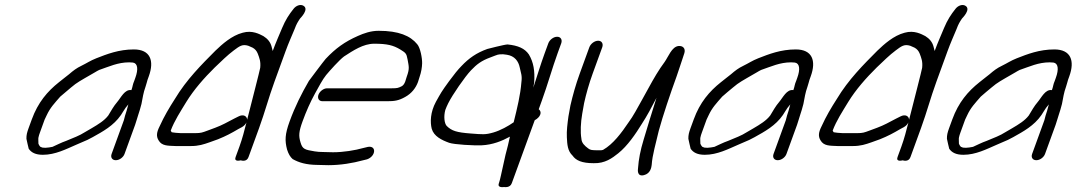

<svg xmlns="http://www.w3.org/2000/svg" viewBox="-20 -640 4335 773"><path d="M140.8 -106.5 159.7 -158.6C162.1 -163.4 164.9 -169.1 167.9 -175.8C182.2 -206.9 199.9 -224.8 222.6 -251C230.6 -258.3 256.5 -280 265.6 -287.4L283.1 -301.4C302.5 -315.6 337.5 -334 362.8 -349.2C368 -352.3 374.2 -356.1 379.4 -358.4C419.4 -372 454.5 -389 500.1 -389C504.8 -389 510.2 -388.7 515.2 -388.1C534.5 -385.2 537.5 -361.3 524.8 -326.5L520.4 -314.2C514.4 -301 514 -291.2 510.8 -282.5C510.3 -281 509.6 -279 509 -277.2C482.3 -281.7 466.8 -246.6 451.7 -229.1C438 -213.3 427.2 -193.7 415.8 -174.9C400.1 -154.4 376.1 -139.6 347.7 -123L321.4 -107.7C300.9 -94.2 274.6 -84.6 246 -72.7C226.4 -65.9 208.7 -56.5 191.3 -48.8C185.4 -47.3 169.2 -45 162.9 -45C157.9 -45 154.7 -45.2 151.1 -45.7L142.7 -48.9C139.2 -52 134.7 -60 134.7 -61.5C135 -69.4 133.2 -82.9 135.2 -88.5L135.6 -89.5C136.2 -92.9 137.6 -97.9 140.8 -106.5ZM519 -441C458.1 -441 410.5 -422.1 367.8 -405.4C343.8 -396 328.9 -385.4 308 -375.3C287.6 -365.5 275.4 -356 257.8 -340.9L241.4 -328C235.7 -323.5 227.7 -317.2 217.4 -309C170.7 -271.9 132.8 -227.5 108 -159.3L95.2 -124.3C88.6 -106.1 86.1 -96.4 86.4 -81.2C86.5 -78.5 95.6 -41.1 95.6 -41.1C106.1 -25.9 123.1 -16.8 152.6 -16.8C202.8 -16.8 246.6 -39.9 287.1 -57.4L308.6 -66.7C324.7 -73 338.5 -79.6 353.1 -87.8C393.6 -110.4 437.5 -133.9 467 -177L476.7 -192.4C483.5 -203.4 486.9 -208.4 496.8 -219.8C496.5 -218.9 496.2 -217.7 496 -217L489.8 -194.3C487.7 -187 485.7 -180.6 483.8 -175.4L483.6 -174.8L478.7 -155.9L429.3 -20.1C424.4 -6.7 431.3 5 446.2 5C461.1 5 476.4 -6.7 481.3 -20.1L524 -137.5C526.9 -145.3 528.9 -151.6 530.8 -158.9C532.5 -163.6 534.5 -169.8 536.1 -176C538.2 -181.8 541 -190.7 543.1 -198.1L549.5 -221.3C554.5 -246.5 557 -266.6 565.9 -290.9C570.5 -303.5 571.2 -310.9 573.9 -318.4L579 -332.6C602.1 -395.8 585.1 -441 519 -441Z M939.6 -170.9 923.2 -162.7C894.3 -147.6 874.3 -136 846.5 -125.7L814.2 -113.7C795.1 -106.6 788.3 -104 767.2 -104H707.5C689.2 -105 684.2 -105.3 671.6 -107.5C670.4 -108.9 668.4 -111.7 667.4 -114.3C682.7 -154.8 705.9 -189.7 730 -229.5C760.9 -279.8 802.3 -326.5 844.4 -368.1C871.7 -394.1 896 -418.3 921.7 -437.4C944.5 -454.3 955.4 -463.1 979.5 -455.8L996.8 -448.2C1006.4 -443.1 1013.6 -435 1017.9 -423.8C1024.6 -405.8 1030.3 -392.2 1027.6 -366.9C1024.8 -351.5 993.5 -230.8 986.1 -201.2C982.4 -187.5 978.6 -172.4 975 -158C974.7 -172 960.1 -181.9 939.6 -170.9ZM944.2 -50.5 928.5 -7.5C921.3 12.3 945.4 6.4 949.4 5.5C950 5.6 972.7 14.1 980.5 -7.5L1023.1 -124.5C1046.9 -189.8 1061 -245.1 1084.8 -310.5L1129.6 -433.5C1142.2 -468.2 1153.4 -492.2 1166.5 -523.9L1166.6 -524.2L1166.7 -524.5C1173.3 -542.6 1179.5 -552.7 1188 -565.3C1189.1 -566.9 1227 -603.6 1200.6 -617.4C1189.4 -623.3 1172.6 -618.2 1161.8 -604.4C1143.8 -581.7 1129.5 -560.2 1115.7 -527.1C1102.7 -495.6 1092.1 -473.1 1078 -434.7C1076.7 -439.9 1074.9 -446.5 1073.5 -452.1C1068.8 -470.6 1057 -484.4 1040.5 -494.6C1024.6 -502.7 995.9 -519.2 957.2 -508.3C912.5 -496.7 874.6 -462.1 847.4 -436.1C791.8 -380.2 730.6 -319.4 684.1 -241.6C661.4 -206.3 640.7 -171.5 622.9 -132C610.5 -107.6 608.3 -91.5 618.5 -74.9C631.7 -51.8 656.1 -53.5 687.6 -52L687.9 -52H748.2C780.1 -52 799.4 -58.6 824 -67.2L857.9 -79.4C890 -92.3 912 -104.2 939.3 -120.3L954.1 -128.2C962.5 -133 968.7 -139.8 972.2 -146.9C964.1 -114.6 955.7 -82.2 944.2 -50.5Z M1611.5 -311.8C1607.9 -301.9 1602.8 -295.6 1597.1 -292.7C1583.8 -286 1579.6 -284.5 1558 -284.5H1297C1282.6 -284.5 1267.1 -272.2 1262.1 -258.5C1257.1 -244.8 1263.6 -232.5 1278.1 -232.5H1539.1C1566.7 -232.5 1584.9 -234.4 1611.9 -250C1637 -263.9 1653.9 -285.5 1662.8 -309.8C1664.8 -315.5 1666.4 -320.6 1669.2 -330.2C1676.1 -349.6 1679.1 -369.6 1679.5 -385C1680.1 -405.6 1672.2 -448 1659.7 -462C1632 -496 1585.1 -516 1504.4 -516C1472.7 -516 1444.9 -506 1420.7 -495.2C1368.2 -472 1331.4 -445.7 1291.2 -403C1283.8 -394.9 1223.6 -314.2 1223.6 -314.2C1194.1 -263.5 1167.9 -211.4 1145.9 -150.9C1127.2 -99.3 1126.3 -74.5 1135.7 -38C1141.6 -19.7 1148.5 -8.2 1158.2 0.4C1182.1 13.9 1211.6 23.8 1260.1 24C1273.4 24.6 1288.3 25 1301.8 25C1351.1 25 1400.3 16.7 1441.1 5.5L1457.9 1.4C1492.9 -10.8 1496.9 -54.3 1461.6 -48.7L1443.7 -44.4C1408.7 -34.5 1362.4 -27 1320.7 -27C1307.4 -27 1294.3 -27.3 1281.2 -28L1280.8 -28H1280.5C1268.5 -28 1257.3 -28.9 1246.8 -30.6C1207.9 -37.1 1197.9 -39.1 1190.1 -66C1181.7 -93.3 1183 -110 1198.3 -151.9C1212.5 -191.1 1229.7 -229.9 1248.1 -263.3C1261.4 -287.2 1278.9 -320.8 1292.9 -337.7C1307.6 -355.5 1346.7 -399.1 1365.2 -412.8C1401.4 -436.1 1442.2 -464 1486.6 -464C1539.1 -464 1563.1 -457.7 1591 -441.1C1613 -427.2 1616.5 -425.7 1621 -400.2C1626 -371.5 1629.6 -364.4 1617.6 -331.3L1617.4 -330.8C1615.6 -324.3 1613 -316.1 1611.5 -311.8Z M1966.7 -106.7C1933.9 -97.1 1922.7 -98.9 1875.4 -102.5C1818.8 -106.7 1798.6 -113 1778.4 -133C1769.2 -143 1765.5 -170.7 1772.9 -197.5C1775.7 -205.1 1780 -215.2 1784.6 -224.3C1801.6 -258.6 1851.7 -331 1876.1 -356.7C1899.7 -381.5 1918.4 -395.7 1954.3 -408.8C1987.1 -421.2 1983.2 -421.4 2005.5 -421.5C2009.2 -421.1 2016.5 -420.2 2020.6 -419.6C2052 -414.8 2067.3 -393.7 2072.5 -368.4C2077.4 -344.5 2082.9 -336.1 2079.1 -308.3C2075.2 -257.7 2062.6 -206.3 2048.1 -147.7C2025.9 -132 1994.5 -114.8 1966.7 -106.7ZM2033 -89.9C2030.3 -79.3 2027.3 -66.6 2024.8 -53.9L2015.2 -16.7C2012.4 -2.7 1999.5 54.4 1996.4 67.9C1993 80.9 1992.9 85.5 1989.3 95.5L1988.5 97.5C1981.2 117.6 2006.8 113 2009.4 113C2011.7 113 2033.4 117.2 2040.5 97.5L2132.8 -155.9L2140.9 -161.1C2159.4 -175.2 2160.4 -191.9 2148.9 -200.1L2161.1 -233.8C2185 -299.4 2202.9 -364.9 2225.2 -426.2L2239.5 -465.5C2244.6 -479.6 2238 -492 2223.1 -492C2208.2 -492 2192.6 -479.6 2187.5 -465.5L2172.5 -424.5C2156 -379.1 2142.4 -333.8 2127.1 -287C2128.2 -293.8 2129.4 -300.6 2130.6 -307.4C2133.9 -354.3 2128.1 -389.5 2109.2 -420.9C2092.7 -445.1 2065.5 -456.8 2023.8 -461H2023C2011.7 -461 1942.1 -442.9 1942.1 -442.9C1898.2 -427.2 1867.8 -405.7 1837.8 -374.1C1824.4 -360.5 1807.8 -340.2 1788.3 -313.5C1756.5 -269.9 1755.1 -266 1735 -230.1C1712.2 -187.9 1711.6 -148.1 1718.1 -121.8C1726.7 -91.3 1758.1 -76 1788.3 -65.1C1808.5 -57.9 1888.6 -53.6 1919.4 -55C1963.3 -57 2001.5 -72.5 2033 -89.9Z M2313.9 -343.2C2297.6 -298.5 2285.9 -255.9 2276.5 -215.2L2268.5 -171C2264.6 -142.1 2260.8 -113.2 2262.2 -87.3C2263.7 -58.3 2264.9 -32.6 2285.2 -13.4C2298.6 5.8 2322 17 2370.2 17C2415.8 18.4 2444.8 -3.4 2469.2 -22.9C2506.4 -52.6 2539.2 -100.9 2564 -141.2C2584.9 -173.1 2603.6 -208.4 2623 -246C2604.6 -188.8 2586.8 -129.1 2571.3 -77.7C2558.2 -34.9 2551.1 2 2548.7 37.7C2547.8 44.3 2544.4 72.1 2572.6 65.1C2599.4 58.4 2602.5 33.2 2603.7 24.3C2606.3 -16.6 2620.6 -62.2 2632.3 -113.7C2648.8 -174.4 2678.4 -262.1 2704 -332.4C2714.6 -361.6 2719.4 -380.1 2727.4 -402.2C2730.5 -410.7 2734.1 -422.1 2735.4 -426.6C2740.8 -445.3 2729 -456.6 2711.4 -454.7C2684.5 -451.7 2670.4 -410.8 2655.8 -390.5C2632.1 -358.8 2611.7 -323.5 2591.1 -285.7L2564.1 -236.8C2549.1 -209.7 2527.1 -168.8 2511.7 -148.9C2481.4 -103.7 2448.2 -59.7 2408.1 -36.7C2407.1 -36.2 2402.3 -34.4 2390.9 -35H2390.5C2362.3 -35 2357.2 -35.7 2348.4 -42.2C2333.2 -53.5 2321.7 -64.3 2320.7 -81.8C2316.2 -108.6 2317.8 -145.8 2324 -181.8L2331.7 -225C2339.8 -261.6 2351.4 -303.2 2366.2 -343.9L2404.6 -449.5C2409.7 -463.6 2403.1 -476 2388.3 -476C2373.4 -476 2357.7 -463.6 2352.6 -449.5Z M2805.8 -106.5 2824.7 -158.6C2827.1 -163.4 2829.9 -169.1 2832.9 -175.8C2847.2 -206.9 2864.9 -224.8 2887.6 -251C2895.6 -258.3 2921.5 -280 2930.6 -287.4L2948.1 -301.4C2967.5 -315.6 3002.5 -334 3027.8 -349.2C3033 -352.3 3039.2 -356.1 3044.4 -358.4C3084.4 -372 3119.5 -389 3165.1 -389C3169.8 -389 3175.2 -388.7 3180.2 -388.1C3199.5 -385.2 3202.5 -361.3 3189.8 -326.5L3185.4 -314.2C3179.4 -301 3179 -291.2 3175.8 -282.5C3175.3 -281 3174.6 -279 3174 -277.2C3147.3 -281.7 3131.8 -246.6 3116.7 -229.1C3103 -213.3 3092.2 -193.7 3080.8 -174.9C3065.1 -154.4 3041.1 -139.6 3012.7 -123L2986.4 -107.7C2965.9 -94.2 2939.6 -84.6 2911 -72.7C2891.4 -65.9 2873.7 -56.5 2856.3 -48.8C2850.4 -47.3 2834.2 -45 2827.9 -45C2822.9 -45 2819.7 -45.2 2816.1 -45.7L2807.7 -48.9C2804.2 -52 2799.7 -60 2799.7 -61.5C2800 -69.4 2798.2 -82.9 2800.2 -88.5L2800.6 -89.5C2801.2 -92.9 2802.6 -97.9 2805.8 -106.5ZM3184 -441C3123.1 -441 3075.5 -422.1 3032.8 -405.4C3008.8 -396 2993.9 -385.4 2973 -375.3C2952.6 -365.5 2940.4 -356 2922.8 -340.9L2906.4 -328C2900.7 -323.5 2892.7 -317.2 2882.4 -309C2835.7 -271.9 2797.8 -227.5 2773 -159.3L2760.2 -124.3C2753.6 -106.1 2751.1 -96.4 2751.4 -81.2C2751.5 -78.5 2760.6 -41.1 2760.6 -41.1C2771.1 -25.9 2788.1 -16.8 2817.6 -16.8C2867.8 -16.8 2911.6 -39.9 2952.1 -57.4L2973.6 -66.7C2989.7 -73 3003.5 -79.6 3018.1 -87.8C3058.6 -110.4 3102.5 -133.9 3132 -177L3141.7 -192.4C3148.5 -203.4 3151.9 -208.4 3161.8 -219.8C3161.5 -218.9 3161.2 -217.7 3161 -217L3154.8 -194.3C3152.7 -187 3150.7 -180.6 3148.8 -175.4L3148.6 -174.8L3143.7 -155.9L3094.3 -20.1C3089.4 -6.7 3096.3 5 3111.2 5C3126.1 5 3141.4 -6.7 3146.3 -20.1L3189 -137.5C3191.9 -145.3 3193.9 -151.6 3195.8 -158.9C3197.5 -163.6 3199.5 -169.8 3201.1 -176C3203.2 -181.8 3206 -190.7 3208.1 -198.1L3214.5 -221.3C3219.5 -246.5 3222 -266.6 3230.9 -290.9C3235.5 -303.5 3236.2 -310.9 3238.9 -318.4L3244 -332.6C3267.1 -395.8 3250.1 -441 3184 -441Z M3604.6 -170.9 3588.2 -162.7C3559.3 -147.6 3539.3 -136 3511.5 -125.7L3479.2 -113.7C3460.1 -106.6 3453.3 -104 3432.2 -104H3372.5C3354.2 -105 3349.2 -105.3 3336.6 -107.5C3335.4 -108.9 3333.4 -111.7 3332.4 -114.3C3347.7 -154.8 3370.9 -189.7 3395 -229.5C3425.9 -279.8 3467.3 -326.5 3509.4 -368.1C3536.7 -394.1 3561 -418.3 3586.7 -437.4C3609.5 -454.3 3620.4 -463.1 3644.5 -455.8L3661.8 -448.2C3671.4 -443.1 3678.6 -435 3682.9 -423.8C3689.6 -405.8 3695.3 -392.2 3692.6 -366.9C3689.8 -351.5 3658.5 -230.8 3651.1 -201.2C3647.4 -187.5 3643.6 -172.4 3640 -158C3639.7 -172 3625.1 -181.9 3604.6 -170.9ZM3609.2 -50.5 3593.5 -7.5C3586.3 12.3 3610.4 6.4 3614.4 5.5C3615 5.6 3637.7 14.1 3645.5 -7.5L3688.1 -124.5C3711.9 -189.8 3726 -245.1 3749.8 -310.5L3794.6 -433.5C3807.2 -468.2 3818.4 -492.2 3831.5 -523.9L3831.6 -524.2L3831.7 -524.5C3838.3 -542.6 3844.5 -552.7 3853 -565.3C3854.1 -566.9 3892 -603.6 3865.6 -617.4C3854.4 -623.3 3837.6 -618.2 3826.8 -604.4C3808.8 -581.7 3794.5 -560.2 3780.7 -527.1C3767.7 -495.6 3757.1 -473.1 3743 -434.7C3741.7 -439.9 3739.9 -446.5 3738.5 -452.1C3733.8 -470.6 3722 -484.4 3705.5 -494.6C3689.6 -502.7 3660.9 -519.2 3622.2 -508.3C3577.5 -496.7 3539.6 -462.1 3512.4 -436.1C3456.8 -380.2 3395.6 -319.4 3349.1 -241.6C3326.4 -206.3 3305.7 -171.5 3287.9 -132C3275.5 -107.6 3273.3 -91.5 3283.5 -74.9C3296.7 -51.8 3321.1 -53.5 3352.6 -52L3352.9 -52H3413.2C3445.1 -52 3464.4 -58.6 3489 -67.2L3522.9 -79.4C3555 -92.3 3577 -104.2 3604.3 -120.3L3619.1 -128.2C3627.5 -133 3633.7 -139.8 3637.2 -146.9C3629.1 -114.6 3620.7 -82.2 3609.2 -50.5Z M3846.8 -106.5 3865.7 -158.6C3868.1 -163.4 3870.9 -169.1 3873.9 -175.8C3888.2 -206.9 3905.9 -224.8 3928.6 -251C3936.6 -258.3 3962.5 -280 3971.6 -287.4L3989.1 -301.4C4008.5 -315.6 4043.5 -334 4068.8 -349.2C4074 -352.3 4080.2 -356.1 4085.4 -358.4C4125.4 -372 4160.5 -389 4206.1 -389C4210.8 -389 4216.2 -388.7 4221.2 -388.1C4240.5 -385.2 4243.5 -361.3 4230.8 -326.5L4226.4 -314.2C4220.4 -301 4220 -291.2 4216.8 -282.5C4216.3 -281 4215.6 -279 4215 -277.2C4188.3 -281.7 4172.8 -246.6 4157.7 -229.1C4144 -213.3 4133.2 -193.7 4121.8 -174.9C4106.1 -154.4 4082.1 -139.6 4053.7 -123L4027.4 -107.7C4006.9 -94.2 3980.6 -84.6 3952 -72.7C3932.4 -65.9 3914.7 -56.5 3897.3 -48.8C3891.4 -47.3 3875.2 -45 3868.9 -45C3863.9 -45 3860.7 -45.2 3857.1 -45.7L3848.7 -48.9C3845.2 -52 3840.7 -60 3840.7 -61.5C3841 -69.4 3839.2 -82.9 3841.2 -88.5L3841.6 -89.5C3842.2 -92.9 3843.6 -97.9 3846.8 -106.5ZM4225 -441C4164.1 -441 4116.5 -422.1 4073.8 -405.4C4049.8 -396 4034.9 -385.4 4014 -375.3C3993.6 -365.5 3981.4 -356 3963.8 -340.9L3947.4 -328C3941.7 -323.5 3933.7 -317.2 3923.4 -309C3876.7 -271.9 3838.8 -227.5 3814 -159.3L3801.2 -124.3C3794.6 -106.1 3792.1 -96.4 3792.4 -81.2C3792.5 -78.5 3801.6 -41.1 3801.6 -41.1C3812.1 -25.9 3829.1 -16.8 3858.6 -16.8C3908.8 -16.8 3952.6 -39.9 3993.1 -57.4L4014.6 -66.7C4030.7 -73 4044.5 -79.6 4059.1 -87.8C4099.6 -110.4 4143.5 -133.9 4173 -177L4182.7 -192.4C4189.5 -203.4 4192.9 -208.4 4202.8 -219.8C4202.5 -218.9 4202.2 -217.7 4202 -217L4195.8 -194.3C4193.7 -187 4191.7 -180.6 4189.8 -175.4L4189.6 -174.8L4184.7 -155.9L4135.3 -20.1C4130.4 -6.7 4137.3 5 4152.2 5C4167.1 5 4182.4 -6.7 4187.3 -20.1L4230 -137.5C4232.9 -145.3 4234.9 -151.6 4236.8 -158.9C4238.5 -163.6 4240.5 -169.8 4242.1 -176C4244.2 -181.8 4247 -190.7 4249.1 -198.1L4255.5 -221.3C4260.5 -246.5 4263 -266.6 4271.9 -290.9C4276.5 -303.5 4277.2 -310.9 4279.9 -318.4L4285 -332.6C4308.1 -395.8 4291.1 -441 4225 -441Z"/></svg>

Font: Take Off
Style: Moose
Weight: 400
Foundry: Cannot Into Space Fonts
Version: Version 0.89